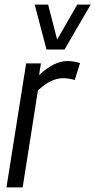

<svg xmlns="http://www.w3.org/2000/svg" viewBox="-20 -810 412 830"><path d="M157 -536 149 -485Q213 -546 271 -546Q303 -546 326 -537L303 -464Q278 -472 253 -472Q228 -472 201.5 -460Q175 -448 144 -419L78 0H8L93 -536ZM372 -790 259 -596H181L130 -790H188L227 -639L314 -790Z"/></svg>

Font: Georama SemiCondensed
Style: Italic
Weight: 400
Width: 4
Italic angle: -9°
Designer: Jean-Baptiste Levee
Foundry: Production Type
Version: Version 1.000